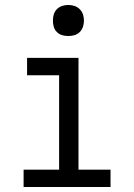

<svg xmlns="http://www.w3.org/2000/svg" viewBox="-20 -753 540 773"><path d="M75 0V-70H218V-450H89V-520H296V-70H425V0ZM255 -608Q242 -608 230 -611.5Q218 -615 209 -624Q200 -633 196.5 -645Q193 -657 193 -670Q193 -683 196.5 -695Q200 -707 209 -716Q218 -725 230 -729Q242 -733 255 -733Q268 -733 280 -729Q292 -725 301 -716Q310 -707 314 -695Q318 -683 318 -670Q318 -657 314 -645Q310 -633 301 -624Q292 -615 280 -611.5Q268 -608 255 -608Z"/></svg>

Font: Iosevka
Style: Regular
Weight: 400
Monospace: yes
Designer: Belleve Invis
Foundry: Belleve Invis
Version: Version 33.2.3; ttfautohint (v1.8.4)